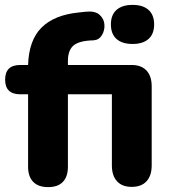

<svg xmlns="http://www.w3.org/2000/svg" viewBox="-20 -757 696 786"><path d="M523 -577Q480 -577 457 -597.5Q434 -618 434 -657Q434 -696 457 -716.5Q480 -737 523 -737Q565 -737 588 -716.5Q611 -696 611 -657Q611 -618 588 -597.5Q565 -577 523 -577ZM177 9Q137 9 116 -12.5Q95 -34 95 -74V-371H63Q1 -371 1 -431Q1 -491 63 -491H95Q98 -592 150 -644Q202 -696 303 -706L331 -709Q369 -713 387.5 -696.5Q406 -680 407.5 -656.5Q409 -633 397.5 -613.5Q386 -594 364 -592L345 -591Q296 -587 277 -567Q258 -547 258 -508V-491H519Q558 -491 579.5 -468.5Q601 -446 601 -403V-80Q601 -38 580 -15Q559 8 519 8Q480 8 459 -15Q438 -38 438 -80V-371H258V-74Q258 -34 237.5 -12.5Q217 9 177 9Z"/></svg>

Font: Chiron GoRound TC EB
Style: Regular
Weight: 700
Designer: Ryoko NISHIZUKA 西塚涼子 (kana, bopomofo & ideographs); Paul D. Hunt (Latin, Greek & Cyrillic); Sandoll Communications 산돌커뮤니
Foundry: Adobe
Version: Version 1.000;hotconv 1.1.1;makeotfexe 2.6.0